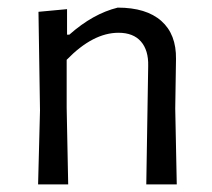

<svg xmlns="http://www.w3.org/2000/svg" viewBox="-20 -484 556 504"><path d="M156 -460V-393H162Q224 -448 289 -464Q364 -464 403.5 -429Q443 -394 442 -329L440 -199L444 0H364L369 -311Q370 -352 350 -375Q330 -398 291 -398Q224 -398 155 -327V-201L159 0H80L85 -194L81 -453Z"/></svg>

Font: Alegreya Sans SC
Style: Regular
Weight: 400
Designer: Juan Pablo del Peral
Foundry: Huerta Tipografica
Version: Version 2.007